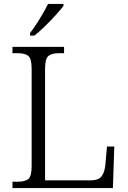

<svg xmlns="http://www.w3.org/2000/svg" viewBox="-20 -951 645 971"><path d="M43 0V-32H70Q106 -32 123 -45.5Q140 -59 140 -111V-603Q140 -655 123 -668.5Q106 -682 70 -682H43V-714H304V-682H278Q243 -682 225.5 -668.5Q208 -655 208 -605V-39H438Q480 -39 495 -61Q510 -83 513 -119L521 -210H558L551 0ZM132 -784Q147 -803 164 -829Q181 -855 196.5 -882Q212 -909 223 -931H301V-921Q288 -904 262 -875Q236 -846 206.5 -817.5Q177 -789 154 -771H132Z"/></svg>

Font: Noto Serif Malayalam Light
Style: Regular
Weight: 300
Designer: Indian type Foundry, Jelle Bosma, Monotype Design Team
Foundry: Monotype Imaging Inc.
Version: Version 2.104; ttfautohint (v1.8.4.7-5d5b)